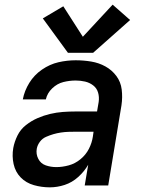

<svg xmlns="http://www.w3.org/2000/svg" viewBox="-20 -797 616 825"><path d="M194 8Q226 8 258 -2.5Q290 -13 316 -36.5Q342 -60 359 -89L344 0H445L502 -345Q507 -379 503 -412Q499 -445 480 -470.5Q461 -496 433 -511.5Q405 -527 372 -532.5Q339 -538 305 -538Q268 -538 231 -529.5Q194 -521 160.5 -498Q127 -475 106 -441Q85 -407 78 -370H177Q183 -397 204.5 -417.5Q226 -438 252.5 -444.5Q279 -451 305 -451Q326 -451 345.5 -446.5Q365 -442 380.5 -430Q396 -418 401.5 -399Q407 -380 404 -359L397 -318H306Q278 -318 250.5 -316Q223 -314 195.5 -307.5Q168 -301 141.5 -289.5Q115 -278 91.5 -259.5Q68 -241 55 -214.5Q42 -188 37 -161Q31 -126 38.5 -92Q46 -58 69 -34.5Q92 -11 125.5 -1.5Q159 8 194 8ZM222 -79Q198 -79 176.5 -86.5Q155 -94 144.5 -114.5Q134 -135 138 -158Q141 -174 151.5 -188Q162 -202 178 -209Q194 -216 209.5 -220.5Q225 -225 241.5 -227.5Q258 -230 274 -230.5Q290 -231 306 -231H382L379 -210Q375 -183 362 -157.5Q349 -132 326 -113Q303 -94 275.5 -86.5Q248 -79 222 -79ZM272 -570H380L539 -711L464 -777L336 -639L252 -770L164 -718Z"/></svg>

Font: Iosevka Sparkle Medium Oblique
Style: Regular
Weight: 500
Italic angle: -9°
Designer: Belleve Invis
Foundry: Belleve Invis
Version: Version 4.5.0; ttfautohint (v1.8.3)